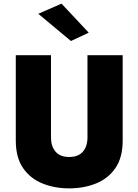

<svg xmlns="http://www.w3.org/2000/svg" viewBox="-20 -1004 763 1058"><path d="M191 -928 319 -984 469 -824 371 -778ZM67 -700H261V-246Q261 -198 286 -168.5Q311 -139 361 -139Q412 -139 437 -168.5Q462 -198 462 -246V-700H656V-230Q656 -136 616 -78Q576 -20 509 7Q442 34 361 34Q281 34 214 7Q147 -20 107 -78Q67 -136 67 -230Z"/></svg>

Font: Jost* Heavy
Style: Regular
Weight: 800
Version: Version 3.7